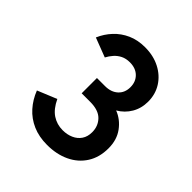

<svg xmlns="http://www.w3.org/2000/svg" viewBox="-194 -852 1004 1004"><g transform="rotate(45 308.0 -350.0)"><path d="M308 12Q247.5 12 200.8 -8.5Q154 -29 121 -66Q88 -103 69 -152L176 -196Q200 -145 234.2 -122.5Q268.5 -100 311 -100Q344 -100 370.5 -111.8Q397 -123.5 412.5 -146.2Q428 -169 428 -202Q428 -247 398.8 -277Q369.5 -307 308 -307H245V-420H305Q349.5 -420 376.2 -444.5Q403 -469 403 -510Q403 -550 377.5 -575Q352 -600 309 -600Q280.5 -600 259.5 -589.5Q238.5 -579 223.5 -562Q208.5 -545 198 -525L91 -566Q109 -608 139.8 -641Q170.5 -674 213 -693Q255.5 -712 309 -712Q371.5 -712 419.5 -687.2Q467.5 -662.5 494.8 -619.5Q522 -576.5 522 -522Q522 -472.5 499 -433.5Q476 -394.5 436 -371Q484 -352.5 516 -309Q548 -265.5 548 -203Q548 -136 517.2 -87.8Q486.5 -39.5 432.2 -13.8Q378 12 308 12Z"/></g></svg>

Font: Overpass Mono Light
Style: Regular
Weight: 300
Monospace: yes
Designer: Delve Withrington, Dave Bailey
Foundry: Delve Fonts LLC
Version: Version 4.000